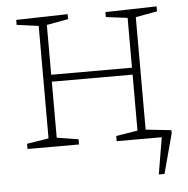

<svg xmlns="http://www.w3.org/2000/svg" viewBox="-50 -575 754 772"><g transform="rotate(-5 327.0 -189.0)"><path d="M43 0V-21L131 -35V-489L43 -501V-521L251 -526V-506L164 -490V-289H490V-490L403 -501V-521L610 -526V-506L523 -490V-35L610 -21V0H403V-21L490 -35V-261H164V-35L251 -21V0ZM504 -38 626 -25V-12L583 148H560L585 0H501Z"/></g></svg>

Font: Bitter ExtraLight
Style: Regular
Weight: 200
Designer: Sol Matas, and Bitter project Authors
Foundry: Sol Matas
Version: Version 2.001